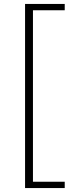

<svg xmlns="http://www.w3.org/2000/svg" viewBox="-20 -731 376 973"><path d="M107 222V-711H147V222ZM107 222V190H308V222ZM107 -679V-711H308V-679Z"/></svg>

Font: Ysabeau Office ExtraLight
Style: Regular
Weight: 250
Designer: Christian Thalmann (Catharsis Fonts)
Version: Version 2.001;gftools[0.9.30]; featfreeze: tnum,lnum,ss02